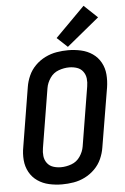

<svg xmlns="http://www.w3.org/2000/svg" viewBox="-64 -1030 704 1083"><g transform="rotate(-5 288.0 -488.5)"><path d="M243 8Q276 8 309 2.5Q342 -3 373 -18.5Q404 -34 429 -59Q454 -84 468 -115.5Q482 -147 487 -179L543 -514Q549 -552 546 -588.5Q543 -625 526 -656Q509 -687 480 -707Q451 -727 415 -735Q379 -743 342 -743Q310 -743 277 -737.5Q244 -732 212.5 -716.5Q181 -701 156 -676Q131 -651 117 -619.5Q103 -588 98 -556L43 -221Q36 -184 39 -147Q42 -110 59 -79Q76 -48 105 -28Q134 -8 170 0Q206 8 243 8ZM245 -89Q222 -89 201 -96Q180 -103 167 -120.5Q154 -138 151.5 -160.5Q149 -183 153 -205L208 -540Q213 -570 231.5 -597Q250 -624 280 -635Q310 -646 340 -646Q363 -646 384 -639Q405 -632 418 -614.5Q431 -597 433.5 -575Q436 -553 432 -530L377 -195Q372 -165 353.5 -138Q335 -111 305 -100Q275 -89 245 -89ZM343 -762 527 -913 451 -985 284 -817Z"/></g></svg>

Font: Iosevka Sparkle SmBdObl
Style: Regular
Weight: 600
Italic angle: -9°
Designer: Belleve Invis
Foundry: Belleve Invis
Version: Version 4.5.0; ttfautohint (v1.8.3)